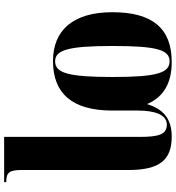

<svg xmlns="http://www.w3.org/2000/svg" viewBox="18 -606 829 904"><g transform="rotate(90 432.0 -154.5)"><path d="M625 -398V240H838V230H836C794 230 781 216 781 160V-344C781 -494 733 -549 623 -549C537 -549 493 -506 471 -434H470C436 -513 369 -549 272 -549C115 -549 38 -459 38 -270C38 -82 125 10 268 10C421 10 501 -81 501 -269V-388C501 -471 521 -526 567 -526C614 -526 625 -487 625 -398ZM269 0C216 0 197 -62 197 -271C197 -478 215 -539 269 -539C324 -539 343 -478 343 -271C343 -61 324 0 269 0Z"/></g></svg>

Font: Noto Serif Display Condensed ExtraBold
Style: Regular
Weight: 800
Width: 3
Designer: Monotype Design Team
Foundry: Monotype Imaging Inc.
Version: Version 2.009